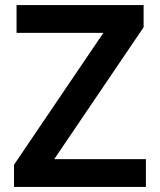

<svg xmlns="http://www.w3.org/2000/svg" viewBox="-20 -734 627 754"><path d="M35 0H553V-109H193L544 -627V-714H45V-605H386L35 -87Z"/></svg>

Font: Noto Sans Georgian SemiBold
Style: Regular
Weight: 600
Designer: Monotype Design Team, Akaki Razmadze
Foundry: Google LLC
Version: Version 2.005